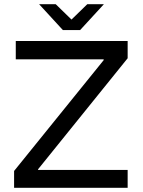

<svg xmlns="http://www.w3.org/2000/svg" viewBox="-20 -893 678 913"><path d="M587 -698V-616L161 -88V-85H587V0H47V-80L473 -607V-611H55V-698ZM474 -873 361 -750H279L166 -873H245L320 -800L395 -873Z"/></svg>

Font: Varela
Style: Regular
Weight: 400
Designer: Joe Prince
Foundry: Joe Prince
Version: Version 1.000